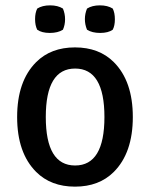

<svg xmlns="http://www.w3.org/2000/svg" viewBox="-20 -684 560 717"><path d="M405 -42Q350 13 260 13Q170 13 115 -42Q44 -113 44 -247Q44 -381 115 -452Q170 -507 260 -507Q350 -507 405 -452Q476 -381 476 -247Q476 -113 405 -42ZM260.5 -428Q151 -428 151 -247Q151 -66 260.5 -66Q370 -66 370 -247Q370 -428 260.5 -428ZM305 -573Q297 -592 297 -612.5Q297 -633 305 -652Q324 -664 353 -664Q382 -664 401 -652Q409 -636 409 -612Q409 -588 401 -573Q384 -561 354 -561Q324 -561 305 -573ZM119 -573Q111 -589 111 -612.5Q111 -636 119 -652Q138 -664 167 -664Q196 -664 215 -652Q223 -633 223 -612Q223 -591 215 -573Q196 -561 166 -561Q136 -561 119 -573Z"/></svg>

Font: Signika
Style: Regular
Weight: 400
Designer: Anna Giedrys
Foundry: Anna Giedrys
Version: Version 1.001